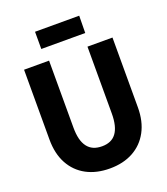

<svg xmlns="http://www.w3.org/2000/svg" viewBox="-164 -1034 1010 1158"><g transform="rotate(-20 341.0 -455.0)"><path d="M341 10Q255 10 191.2 -24.2Q127.5 -58.5 92.2 -123.2Q57 -188 57 -279V-727H217.5V-297.5Q217.5 -255.5 225.2 -224.5Q233 -193.5 248.8 -172.8Q264.5 -152 287.8 -142Q311 -132 342 -132Q372.5 -132 395.2 -142Q418 -152 433.2 -172.5Q448.5 -193 456.2 -224.2Q464 -255.5 464 -297.5V-727H624.5V-279Q624.5 -189.5 589.5 -124.5Q554.5 -59.5 491 -24.8Q427.5 10 341 10ZM197.5 -809V-919.5H481L479.5 -809Z"/></g></svg>

Font: Spline Sans
Style: Regular
Weight: 400
Designer: Eben Sorkin, Mirko Velimirovic
Foundry: Sorkin Type
Version: Version 1.001